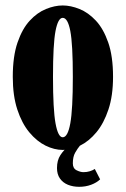

<svg xmlns="http://www.w3.org/2000/svg" viewBox="-20 -552 472 721"><path d="M215.5 11Q184 11 151 -5.2Q118 -21.5 90 -55.2Q62 -89 45 -140.8Q28 -192.5 28 -263.5Q28 -340.5 45.8 -392.2Q63.5 -444 91.8 -474.5Q120 -505 152.8 -518.2Q185.5 -531.5 215.5 -531.5Q245.5 -531.5 278.5 -518.2Q311.5 -505 340 -474.5Q368.5 -444 386.5 -392.2Q404.5 -340.5 404.5 -263.5Q404.5 -192.5 387.2 -140.8Q370 -89 342 -55.2Q314 -21.5 280.8 -5.2Q247.5 11 215.5 11ZM215.5 -36.5Q234.5 -36.5 244 -88.8Q253.5 -141 253.5 -263.5Q253.5 -386.5 244 -435.8Q234.5 -485 215.5 -485Q198 -485 188.5 -435.8Q179 -386.5 179 -263.5Q179 -141 188.5 -88.8Q198 -36.5 215.5 -36.5ZM277.5 149.5Q254 149.5 235 141.8Q216 134 205 118.2Q194 102.5 194 79Q194 50 206.8 30.5Q219.5 11 236.2 -1.5Q253 -14 265.5 -21L282 -7.5Q270.5 6.5 262 21.8Q253.5 37 253.5 61.5Q253.5 80.5 267.8 87.5Q282 94.5 293.5 94.5Q306.5 94.5 317.5 91Q328.5 87.5 336 82.5L356 121.5Q343 134 322.2 141.8Q301.5 149.5 277.5 149.5Z"/></svg>

Font: Imbue Thin 10pt Black
Style: Regular
Weight: 900
Version: Version 1.102